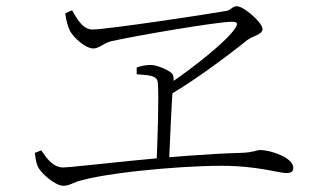

<svg xmlns="http://www.w3.org/2000/svg" viewBox="-20 -657 1040 618"><path d="M519 -383V-347C631 -413 738 -498 776 -528C794 -542 825 -545 825 -564C825 -583 766 -637 742 -637C729 -637 723 -625 709 -622C662 -613 323 -562 278 -562C244 -562 225 -602 212 -624L190 -614C193 -588 200 -569 205 -558C216 -537 254 -501 281 -501C298 -501 316 -519 337 -524C416 -542 679 -587 727 -587C744 -587 747 -582 737 -566C710 -525 608 -443 519 -383ZM184 -59C206 -59 215 -71 248 -78C358 -107 630 -129 741 -122C827 -117 881 -100 901 -100C916 -100 924 -104 924 -117C924 -149 853 -174 817 -174C806 -174 794 -166 756 -165C532 -159 220 -118 184 -118C151 -118 131 -146 113 -173L92 -165C95 -140 98 -127 105 -115C116 -97 158 -59 184 -59ZM484 -132H524C527 -213 533 -332 536 -372C538 -393 541 -402 537 -415C533 -429 484 -448 466 -448C451 -448 435 -445 420 -440V-418C465 -415 486 -413 488 -391C492 -341 487 -208 484 -132Z"/></svg>

Font: Source Han Serif TW VF
Style: Regular
Weight: 250
Designer: Ryoko NISHIZUKA 西塚涼子 (kana & ideographs); Frank Grießhammer (Latin, Greek & Cyrillic); Wenlong ZHANG 张文龙 (bopomofo); San
Foundry: Adobe
Version: Version 2.002;hotconv 1.1.0;makeotfexe 2.6.0